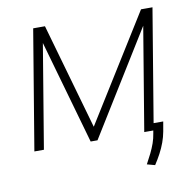

<svg xmlns="http://www.w3.org/2000/svg" viewBox="-79 -627 883 863"><g transform="rotate(-10 363.0 -195.5)"><path d="M318.8 -63 619.6 -545.9H662.6L324.7 0H293.5L138.2 -545.9H181.2ZM170.9 -545.9 80.1 0H36.6L127.4 -545.9ZM538.1 0 628.9 -545.9H671.9L581.1 0ZM630.4 -32.2 622.6 12.2Q618.2 36.6 609.4 60.8Q600.6 85 588.1 108.4Q575.7 131.8 560.5 154.8L524.4 145Q537.1 121.6 547.9 99.9Q558.6 78.1 566.2 56.6Q573.7 35.2 577.1 12.7L585 -32.2Z"/></g></svg>

Font: Inter Tight ExtraLight
Style: Italic
Weight: 250
Italic angle: -9.39999°
Designer: Rasmus Andersson
Foundry: rsms
Version: Version 3.004